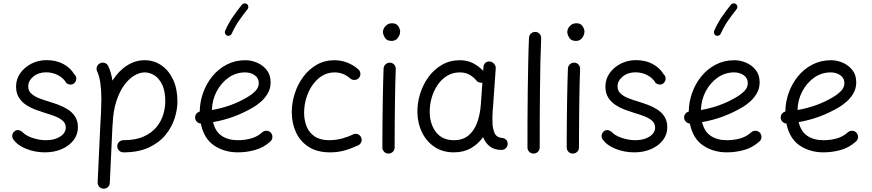

<svg xmlns="http://www.w3.org/2000/svg" viewBox="-20 -888 5249 1156"><path d="M429.7 -390.1Q420.4 -379.4 406.5 -378.9Q392.6 -378.4 379.9 -387.7Q362.8 -417.5 329.8 -435.1Q296.9 -452.6 257.3 -452.6Q211.9 -452.6 180.9 -427.2Q149.9 -401.9 149.9 -367.2Q149.9 -341.3 168.5 -324.5Q187 -307.6 215.1 -296.6Q243.2 -285.6 272.9 -276.9Q300.8 -268.6 331.5 -257.1Q362.3 -245.6 389.2 -228.5Q416 -211.4 432.6 -185.3Q449.2 -159.2 449.2 -121.6Q449.2 -78.1 422.9 -43.9Q396.5 -9.8 351.6 9.8Q306.6 29.3 250.5 29.3Q191.4 29.3 138.7 8.5Q85.9 -12.2 60.1 -48.8Q51.3 -61.5 54.4 -76.2Q57.6 -90.8 69.8 -99.1Q82 -107.4 93.8 -104.2Q105.5 -101.1 113.3 -94.7Q132.8 -72.3 174.3 -58.1Q215.8 -43.9 257.8 -43.9Q308.6 -43.9 342.3 -65.7Q376 -87.4 376 -120.1Q376 -145 357.9 -160.9Q339.8 -176.8 312.3 -187.5Q284.7 -198.2 255.9 -206.5Q227.5 -215.3 196.3 -226.8Q165 -238.3 137.7 -256.1Q110.4 -273.9 93.5 -301Q76.7 -328.1 76.7 -367.2Q76.7 -411.1 101.8 -447Q127 -482.9 168.7 -504.4Q210.4 -525.9 259.8 -525.9Q317.4 -525.9 360.1 -503.4Q402.8 -481 427.7 -440.4Q439 -430.2 439.2 -415.5Q439.5 -400.9 429.7 -390.1Z M686 -7.3Q686 -22.9 697 -33.4Q708 -43.9 723.1 -43.9Q795.9 -43.9 844.5 -65.7Q893.1 -87.4 921.9 -122.6Q950.7 -157.7 962.9 -198.5Q975.1 -239.3 975.1 -277.3Q975.1 -339.8 956.5 -378.2Q938 -416.5 909.7 -434.3Q881.3 -452.1 851.1 -452.1Q821.8 -452.1 789.6 -433.6Q757.3 -415 728.8 -376.7Q700.2 -338.4 680.9 -279.8Q661.6 -221.2 658.2 -140.6Q658.2 -137.7 657.7 -134.8Q657.2 -126.5 656.7 -121.6L641.1 213.4Q640.6 228.5 629.4 238.5Q618.2 248.5 602.5 248Q587.4 247.1 577.4 235.8Q567.4 224.6 567.9 209.5L583.5 -125.5Q586.4 -173.3 588.4 -215.3Q590.3 -257.3 590.3 -294.4Q590.3 -345.2 584 -388.9Q577.6 -432.6 564.9 -458Q558.6 -471.7 563.5 -486.1Q568.4 -500.5 582 -506.8Q595.7 -513.7 610.4 -509Q625 -504.4 631.3 -490.7Q640.6 -471.2 647 -449Q653.3 -426.8 657.2 -402.8Q693.8 -460.9 744.1 -493.2Q794.4 -525.4 851.1 -525.4Q906.7 -525.4 951.4 -494.9Q996.1 -464.4 1022.2 -408.7Q1048.3 -353 1048.3 -277.3Q1048.3 -228.5 1031.2 -175Q1014.2 -121.6 976.1 -75.2Q938 -28.8 875.7 0.2Q813.5 29.3 723.1 29.3Q708 29.3 697 18.6Q686 7.8 686 -7.3Z M1608.4 -36.6Q1565.4 2 1514.2 15.6Q1462.9 29.3 1412.1 29.3Q1330.6 29.3 1269 -12Q1207.5 -53.2 1189 -144.5Q1175.3 -145 1165.5 -154.8Q1155.8 -164.6 1154.8 -178.2Q1153.8 -191.9 1161.9 -202.6Q1169.9 -213.4 1182.6 -216.3Q1183.1 -273.4 1202.6 -328.6Q1222.2 -383.8 1258.3 -428.2Q1294.4 -472.7 1345 -499Q1395.5 -525.4 1457.5 -525.4Q1493.2 -525.4 1528.1 -510.5Q1563 -495.6 1586.2 -466.1Q1609.4 -436.5 1609.4 -393.1Q1609.4 -354.5 1591.6 -324.7Q1573.7 -294.9 1549.8 -274.7Q1525.9 -254.4 1507.8 -243.7Q1392.1 -174.8 1262.7 -152.8Q1276.4 -95.7 1315.2 -69.8Q1354 -43.9 1412.1 -43.9Q1455.6 -43.9 1493.4 -54.9Q1531.2 -65.9 1558.6 -91.3Q1569.8 -101.1 1585.2 -100.6Q1600.6 -100.1 1610.8 -88.9Q1620.6 -77.6 1620.1 -62.3Q1619.6 -46.9 1608.4 -36.6ZM1455.6 -452.1Q1400.9 -452.1 1356.2 -420.7Q1311.5 -389.2 1284.4 -337.6Q1257.3 -286.1 1255.9 -225.6Q1313 -235.4 1366.7 -254.6Q1420.4 -273.9 1467.8 -302.2Q1498 -319.8 1518.1 -340.6Q1538.1 -361.3 1538.1 -387.7Q1538.1 -417.5 1513.9 -434.8Q1489.7 -452.1 1455.6 -452.1ZM1467.3 -863.3Q1474.1 -857.9 1475.1 -848.9Q1476.1 -839.8 1470.7 -833Q1443.4 -798.8 1419.4 -764.4Q1395.5 -730 1375 -685.1Q1371.6 -677.2 1363 -673.8Q1354.5 -670.4 1346.2 -673.8Q1338.4 -677.7 1335.2 -686.3Q1332 -694.8 1335.4 -702.6Q1357.4 -751.5 1383.3 -788.6Q1409.2 -825.7 1436.5 -859.9Q1441.9 -866.7 1451.2 -867.7Q1460.4 -868.7 1467.3 -863.3Z M2141.1 -418.9Q2131.3 -407.7 2116 -406.7Q2100.6 -405.8 2089.4 -415Q2068.8 -433.1 2045.4 -442.6Q2022 -452.1 1994.1 -452.1Q1952.6 -452.1 1918.9 -431.2Q1885.3 -410.2 1861.1 -375.2Q1836.9 -340.3 1824 -297.1Q1811 -253.9 1811 -209Q1811 -164.1 1826.2 -126.5Q1841.3 -88.9 1874.8 -66.4Q1908.2 -43.9 1961.9 -43.9Q2002.4 -43.9 2040 -54.2Q2077.6 -64.5 2109.9 -80.6Q2124 -85.4 2137.7 -78.4Q2151.4 -71.3 2155.8 -57.1Q2160.6 -43 2153.6 -29.5Q2146.5 -16.1 2132.3 -11.2Q2092.8 7.3 2053 18.3Q2013.2 29.3 1967.3 29.3Q1889.6 29.3 1838.4 -3.7Q1787.1 -36.6 1762 -91.6Q1736.8 -146.5 1736.8 -212.4Q1736.8 -270 1754.9 -325.7Q1772.9 -381.3 1806.6 -426.5Q1840.3 -471.7 1887.5 -498.5Q1934.6 -525.4 1992.2 -525.4Q2034.7 -525.4 2071 -511Q2107.4 -496.6 2137.2 -470.7Q2148.4 -460.9 2149.7 -445.6Q2150.9 -430.2 2141.1 -418.9Z M2285.6 -694.8Q2285.6 -714.8 2301.3 -731.4Q2316.9 -748 2340.3 -748Q2366.7 -748 2377.9 -730.2Q2389.2 -712.4 2389.2 -698.2Q2389.2 -679.2 2375.7 -660.4Q2362.3 -641.6 2337.9 -641.6Q2308.6 -641.6 2297.1 -661.4Q2285.6 -681.2 2285.6 -694.8ZM2328.1 -510.7Q2343.3 -510.3 2353.3 -499Q2363.3 -487.8 2362.8 -472.2Q2361.3 -438.5 2360.1 -390.1Q2358.9 -341.8 2358.2 -286.9Q2357.4 -231.9 2356.9 -177.7Q2356.4 -123.5 2356.2 -77.1Q2356 -30.8 2356 0Q2356 15.1 2345.2 25.9Q2334.5 36.6 2318.8 36.6Q2303.7 36.6 2293 25.9Q2282.2 15.1 2282.2 0Q2282.2 -30.8 2282.5 -77.4Q2282.7 -124 2283.2 -178.5Q2283.7 -232.9 2284.7 -288.1Q2285.6 -343.3 2286.9 -392.1Q2288.1 -440.9 2289.6 -476.1Q2290.5 -491.2 2301.8 -501.2Q2313 -511.2 2328.1 -510.7Z M3000 14.6Q2955.1 14.6 2928.5 -6.8Q2901.9 -28.3 2888.7 -62.5Q2858.9 -20.5 2814.9 4.4Q2771 29.3 2712.4 29.3Q2646.5 29.3 2597.9 -2.4Q2549.3 -34.2 2522.2 -88.1Q2495.1 -142.1 2493.2 -207.5Q2491.7 -265.6 2509 -322Q2526.4 -378.4 2559.8 -424.3Q2593.3 -470.2 2641.1 -497.8Q2689 -525.4 2749 -525.4Q2792.5 -525.4 2826.9 -508.1Q2861.3 -490.7 2889.2 -461.4L2891.1 -486.3Q2892.1 -501.5 2903.6 -510.7Q2915 -520 2930.2 -517.6Q2944.8 -515.6 2955.3 -503.4Q2965.8 -491.2 2964.8 -476.6L2948.7 -248.5Q2947.8 -235.4 2946.3 -222.2Q2944.8 -202.6 2944.6 -181.4Q2944.3 -160.2 2945.3 -143.1Q2947.3 -108.9 2959.2 -84Q2971.2 -59.1 3009.8 -56.6Q3019.5 -54.2 3027.8 -46.1Q3036.1 -38.1 3036.6 -22Q3036.6 -6.8 3025.9 3.9Q3015.1 14.6 3000 14.6ZM2712.9 -43.9Q2766.6 -43.9 2800.8 -72.5Q2835 -101.1 2852.8 -149.7Q2870.6 -198.2 2875 -258.3L2884.3 -390.1Q2873.5 -388.2 2862.5 -392.6Q2851.6 -397 2845.2 -406.7Q2828.6 -426.3 2804.7 -439.2Q2780.8 -452.1 2749 -452.1Q2705.1 -452.1 2670.7 -430.7Q2636.2 -409.2 2612.8 -373.5Q2589.4 -337.9 2577.6 -294.4Q2565.9 -251 2567.4 -206.5Q2569.8 -136.7 2606.9 -90.3Q2644 -43.9 2712.9 -43.9Z M3203.6 -695.8Q3218.8 -695.3 3228.8 -684.1Q3238.8 -672.9 3238.3 -657.2Q3235.4 -595.2 3233.6 -512.5Q3231.9 -429.7 3231 -338.6Q3230 -247.6 3229.7 -159.9Q3229.5 -72.3 3229.5 0Q3229.5 15.1 3218.8 25.9Q3208 36.6 3192.4 36.6Q3177.2 36.6 3166.5 25.9Q3155.8 15.1 3155.8 0Q3155.8 -72.3 3156 -160.2Q3156.2 -248 3157.5 -339.4Q3158.7 -430.7 3160.4 -514.2Q3162.1 -597.7 3165 -661.1Q3166 -676.3 3177.2 -686.3Q3188.5 -696.3 3203.6 -695.8Z M3395.5 -694.8Q3395.5 -714.8 3411.1 -731.4Q3426.8 -748 3450.2 -748Q3476.6 -748 3487.8 -730.2Q3499 -712.4 3499 -698.2Q3499 -679.2 3485.6 -660.4Q3472.2 -641.6 3447.8 -641.6Q3418.5 -641.6 3407 -661.4Q3395.5 -681.2 3395.5 -694.8ZM3438 -510.7Q3453.1 -510.3 3463.1 -499Q3473.1 -487.8 3472.7 -472.2Q3471.2 -438.5 3470 -390.1Q3468.8 -341.8 3468 -286.9Q3467.3 -231.9 3466.8 -177.7Q3466.3 -123.5 3466.1 -77.1Q3465.8 -30.8 3465.8 0Q3465.8 15.1 3455.1 25.9Q3444.3 36.6 3428.7 36.6Q3413.6 36.6 3402.8 25.9Q3392.1 15.1 3392.1 0Q3392.1 -30.8 3392.3 -77.4Q3392.6 -124 3393.1 -178.5Q3393.6 -232.9 3394.5 -288.1Q3395.5 -343.3 3396.7 -392.1Q3397.9 -440.9 3399.4 -476.1Q3400.4 -491.2 3411.6 -501.2Q3422.9 -511.2 3438 -510.7Z M3978 -390.1Q3968.8 -379.4 3954.8 -378.9Q3940.9 -378.4 3928.2 -387.7Q3911.1 -417.5 3878.2 -435.1Q3845.2 -452.6 3805.7 -452.6Q3760.3 -452.6 3729.2 -427.2Q3698.2 -401.9 3698.2 -367.2Q3698.2 -341.3 3716.8 -324.5Q3735.4 -307.6 3763.4 -296.6Q3791.5 -285.6 3821.3 -276.9Q3849.1 -268.6 3879.9 -257.1Q3910.6 -245.6 3937.5 -228.5Q3964.4 -211.4 3981 -185.3Q3997.6 -159.2 3997.6 -121.6Q3997.6 -78.1 3971.2 -43.9Q3944.8 -9.8 3899.9 9.8Q3855 29.3 3798.8 29.3Q3739.7 29.3 3687 8.5Q3634.3 -12.2 3608.4 -48.8Q3599.6 -61.5 3602.8 -76.2Q3606 -90.8 3618.2 -99.1Q3630.4 -107.4 3642.1 -104.2Q3653.8 -101.1 3661.6 -94.7Q3681.2 -72.3 3722.7 -58.1Q3764.2 -43.9 3806.2 -43.9Q3856.9 -43.9 3890.6 -65.7Q3924.3 -87.4 3924.3 -120.1Q3924.3 -145 3906.2 -160.9Q3888.2 -176.8 3860.6 -187.5Q3833 -198.2 3804.2 -206.5Q3775.9 -215.3 3744.6 -226.8Q3713.4 -238.3 3686 -256.1Q3658.7 -273.9 3641.8 -301Q3625 -328.1 3625 -367.2Q3625 -411.1 3650.1 -447Q3675.3 -482.9 3717 -504.4Q3758.8 -525.9 3808.1 -525.9Q3865.7 -525.9 3908.4 -503.4Q3951.2 -481 3976.1 -440.4Q3987.3 -430.2 3987.5 -415.5Q3987.8 -400.9 3978 -390.1Z M4552.7 -36.6Q4509.8 2 4458.5 15.6Q4407.2 29.3 4356.4 29.3Q4274.9 29.3 4213.4 -12Q4151.9 -53.2 4133.3 -144.5Q4119.6 -145 4109.9 -154.8Q4100.1 -164.6 4099.1 -178.2Q4098.1 -191.9 4106.2 -202.6Q4114.3 -213.4 4127 -216.3Q4127.4 -273.4 4147 -328.6Q4166.5 -383.8 4202.6 -428.2Q4238.8 -472.7 4289.3 -499Q4339.8 -525.4 4401.9 -525.4Q4437.5 -525.4 4472.4 -510.5Q4507.3 -495.6 4530.5 -466.1Q4553.7 -436.5 4553.7 -393.1Q4553.7 -354.5 4535.9 -324.7Q4518.1 -294.9 4494.1 -274.7Q4470.2 -254.4 4452.1 -243.7Q4336.4 -174.8 4207 -152.8Q4220.7 -95.7 4259.5 -69.8Q4298.3 -43.9 4356.4 -43.9Q4399.9 -43.9 4437.7 -54.9Q4475.6 -65.9 4502.9 -91.3Q4514.2 -101.1 4529.5 -100.6Q4544.9 -100.1 4555.2 -88.9Q4564.9 -77.6 4564.5 -62.3Q4564 -46.9 4552.7 -36.6ZM4399.9 -452.1Q4345.2 -452.1 4300.5 -420.7Q4255.9 -389.2 4228.8 -337.6Q4201.7 -286.1 4200.2 -225.6Q4257.3 -235.4 4311 -254.6Q4364.7 -273.9 4412.1 -302.2Q4442.4 -319.8 4462.4 -340.6Q4482.4 -361.3 4482.4 -387.7Q4482.4 -417.5 4458.3 -434.8Q4434.1 -452.1 4399.9 -452.1ZM4411.6 -863.3Q4418.5 -857.9 4419.4 -848.9Q4420.4 -839.8 4415 -833Q4387.7 -798.8 4363.8 -764.4Q4339.8 -730 4319.3 -685.1Q4315.9 -677.2 4307.4 -673.8Q4298.8 -670.4 4290.5 -673.8Q4282.7 -677.7 4279.5 -686.3Q4276.4 -694.8 4279.8 -702.6Q4301.8 -751.5 4327.6 -788.6Q4353.5 -825.7 4380.9 -859.9Q4386.2 -866.7 4395.5 -867.7Q4404.8 -868.7 4411.6 -863.3Z M5134.3 -36.6Q5091.3 2 5040 15.6Q4988.8 29.3 4938 29.3Q4856.4 29.3 4794.9 -12Q4733.4 -53.2 4714.8 -144.5Q4701.2 -145 4691.4 -154.8Q4681.6 -164.6 4680.7 -178.2Q4679.7 -191.9 4687.7 -202.6Q4695.8 -213.4 4708.5 -216.3Q4709 -273.4 4728.5 -328.6Q4748 -383.8 4784.2 -428.2Q4820.3 -472.7 4870.8 -499Q4921.4 -525.4 4983.4 -525.4Q5019 -525.4 5054 -510.5Q5088.9 -495.6 5112.1 -466.1Q5135.3 -436.5 5135.3 -393.1Q5135.3 -354.5 5117.4 -324.7Q5099.6 -294.9 5075.7 -274.7Q5051.8 -254.4 5033.7 -243.7Q4918 -174.8 4788.6 -152.8Q4802.2 -95.7 4841.1 -69.8Q4879.9 -43.9 4938 -43.9Q4981.4 -43.9 5019.3 -54.9Q5057.1 -65.9 5084.5 -91.3Q5095.7 -101.1 5111.1 -100.6Q5126.5 -100.1 5136.7 -88.9Q5146.5 -77.6 5146 -62.3Q5145.5 -46.9 5134.3 -36.6ZM4981.4 -452.1Q4926.8 -452.1 4882.1 -420.7Q4837.4 -389.2 4810.3 -337.6Q4783.2 -286.1 4781.7 -225.6Q4838.9 -235.4 4892.6 -254.6Q4946.3 -273.9 4993.7 -302.2Q5023.9 -319.8 5043.9 -340.6Q5064 -361.3 5064 -387.7Q5064 -417.5 5039.8 -434.8Q5015.6 -452.1 4981.4 -452.1Z"/></svg>

Font: Mikhak Regular
Style: Regular
Weight: 400
Designer: Amin Abedi
Version: Version 3.3